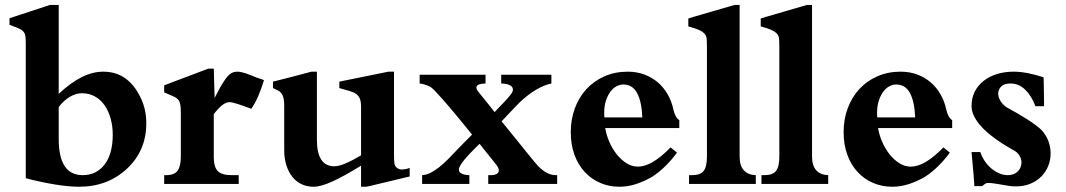

<svg xmlns="http://www.w3.org/2000/svg" viewBox="-20 -728 4218 760"><path d="M212.4 -177.7Q212.4 -34.7 307.1 -34.7Q335.9 -34.7 357.9 -46.1Q379.9 -57.6 395.3 -78.4Q410.6 -99.1 418.5 -128.7Q426.3 -158.2 426.3 -194.3Q426.3 -229.5 417.7 -259.5Q409.2 -289.6 393.6 -311.8Q377.9 -334 355.2 -346.4Q332.5 -358.9 304.7 -358.9Q280.3 -358.9 256.3 -344.7Q232.4 -330.6 212.4 -304.2ZM82 -552.7Q82 -572.8 80.6 -584.2Q79.1 -595.7 72.5 -603Q65.9 -610.4 53.2 -616Q40.5 -621.6 17.6 -629.9V-655.8Q21 -656.7 33.2 -660.9Q45.4 -665 62 -670.4Q78.6 -675.8 97.7 -682.1Q116.7 -688.5 133.3 -693.8Q149.9 -699.2 162.1 -703.4Q174.3 -707.5 177.7 -708.5H212.4V-356.4Q259.8 -400.9 303.2 -422.6Q346.7 -444.3 388.7 -444.3Q487.3 -444.3 536.1 -342.3Q547.9 -318.8 553.5 -293.2Q559.1 -267.6 559.1 -240.2Q559.1 -131.8 482.9 -60.5Q406.2 11.2 293 11.2Q252.9 11.2 198.7 2.4Q144.5 -6.3 82 -22.5Z M924.8 -34.7V0H629.9V-34.7H637.2Q670.4 -34.7 683.1 -52.5Q695.8 -70.3 695.8 -107.9V-280.8Q695.8 -303.7 693.4 -315.7Q690.9 -327.6 683.8 -335Q676.8 -342.3 663.8 -347.7Q650.9 -353 629.9 -362.3V-390.1Q634.8 -392.1 648.2 -397.2Q661.6 -402.3 679.7 -409.2Q697.8 -416 718 -423.6Q738.3 -431.2 756.1 -438Q773.9 -444.8 786.9 -449.7Q799.8 -454.6 803.7 -456.1H826.2L829.6 -340.3Q831.1 -343.3 835 -350.8Q838.9 -358.4 843.3 -366.5Q847.7 -374.5 851.1 -381.1Q854.5 -387.7 855 -388.2Q864.7 -404.3 872.6 -415.3Q880.4 -426.3 887.7 -432.6Q895 -439 902.8 -441.7Q910.6 -444.3 919.4 -444.3Q927.7 -444.3 936.8 -442.1Q945.8 -439.9 954.8 -437Q963.9 -434.1 972.7 -430.4Q981.4 -426.8 988.8 -423.8Q997.6 -419.9 1007.1 -417.2Q1016.6 -414.6 1024.9 -410.6Q1014.6 -376 1001.7 -346.7Q988.8 -317.4 974.6 -297.4Q940.9 -310.1 919.2 -316.9Q897.5 -323.7 888.2 -323.7Q874.5 -323.7 858.6 -311Q842.8 -298.3 826.2 -275.9V-105.5Q826.2 -67.4 841.8 -51Q857.4 -34.7 896.5 -34.7Z M1409.2 11.2V-72.3Q1342.3 -30.8 1296.1 -9.8Q1250 11.2 1221.2 11.2Q1195.8 11.2 1174.6 1.5Q1153.3 -8.3 1137.9 -27.1Q1122.6 -45.9 1113.8 -72.8Q1105 -99.6 1105 -133.8V-310.1Q1105 -328.6 1102.3 -339.8Q1099.6 -351.1 1094 -358.4Q1088.4 -365.7 1080.1 -370.1Q1071.8 -374.5 1060.5 -379.4V-404.8Q1097.2 -414.1 1135.3 -423.8Q1173.3 -433.6 1212.9 -444.3H1234.4V-174.3Q1234.4 -69.8 1303.7 -69.8Q1321.8 -69.8 1349.4 -81.8Q1377 -93.8 1409.2 -113.3V-303.7Q1409.2 -325.7 1404.3 -337.6Q1399.4 -349.6 1388.9 -356.7Q1378.4 -363.8 1362.3 -368.2Q1346.2 -372.6 1323.2 -379.4V-404.8Q1327.1 -405.8 1342 -408.7Q1356.9 -411.6 1377.2 -415.8Q1397.5 -419.9 1420.4 -424.6Q1443.4 -429.2 1463.6 -433.3Q1483.9 -437.5 1498.5 -440.4Q1513.2 -443.4 1517.1 -444.3H1539.6V-120.1Q1539.6 -106 1540 -95.2Q1540.5 -84.5 1541.5 -79.1Q1543.9 -69.3 1551.8 -63.2Q1559.6 -57.1 1569.3 -57.1Q1585.9 -57.1 1601.6 -63.5V-29.3Q1597.7 -28.8 1584.7 -25.6Q1571.8 -22.5 1554 -18.1Q1536.1 -13.7 1516.1 -9Q1496.1 -4.4 1478.3 0Q1460.4 4.4 1447.3 7.6Q1434.1 10.7 1430.2 11.2Z M1878.4 -158.7 1863.3 -144Q1851.6 -132.3 1839.6 -119.9Q1827.6 -107.4 1818.1 -95.7Q1808.6 -84 1802.5 -74Q1796.4 -64 1796.4 -56.6Q1796.4 -45.9 1807.9 -40.5Q1819.3 -35.2 1837.9 -34.7V0H1650.9V-34.7Q1668 -35.6 1685.1 -44.4Q1702.1 -53.2 1719.5 -67.1Q1736.8 -81.1 1754.2 -98.6Q1771.5 -116.2 1789.1 -134.8Q1803.2 -149.4 1818.8 -165.3Q1834.5 -181.2 1848.6 -195.3Q1835.9 -210.9 1820.6 -229.7Q1805.2 -248.5 1789.3 -267.8Q1773.4 -287.1 1757.6 -305.7Q1741.7 -324.2 1727.8 -339.8Q1713.9 -355.5 1702.9 -366.9Q1691.9 -378.4 1685.1 -383.3Q1676.8 -388.2 1664.6 -392.3Q1652.3 -396.5 1641.1 -397.5V-432.1H1901.9V-397.5Q1884.8 -397 1875.2 -393.3Q1865.7 -389.6 1865.7 -381.3Q1865.7 -374.5 1874.5 -363.3Q1890.1 -344.2 1906.2 -324.2Q1922.4 -304.2 1938 -284.2Q1948.2 -295.9 1960.7 -308.3Q1973.1 -320.8 1984.1 -333Q1995.1 -345.2 2002.7 -355.5Q2010.3 -365.7 2010.3 -373Q2010.3 -384.8 1998 -390.9Q1985.8 -397 1963.9 -397.5V-432.1H2162.6V-397.5Q2148.9 -395 2133.1 -388.4Q2117.2 -381.8 2100.8 -372.1Q2084.5 -362.3 2068.1 -349.6Q2051.8 -336.9 2037.1 -322.8Q2019.5 -304.7 2001.2 -285.6Q1982.9 -266.6 1965.3 -247.6Q1968.3 -244.6 1978.8 -231.4Q1989.3 -218.3 2003.9 -200.4Q2018.6 -182.6 2034.7 -162.4Q2050.8 -142.1 2064.9 -124.8Q2079.1 -107.4 2088.9 -95.5Q2098.6 -83.5 2100.1 -82Q2119.1 -59.1 2139.2 -46.9Q2159.2 -34.7 2179.2 -34.7H2185.5V0H1912.6V-34.7H1922.4Q1938 -34.7 1946.3 -39.8Q1954.6 -44.9 1954.6 -53.7Q1954.6 -64 1941.9 -79.1Z M2522.5 -263.2Q2520 -326.2 2501.7 -359.9Q2483.4 -393.6 2447.3 -393.6Q2433.1 -393.6 2419.4 -386Q2405.8 -378.4 2395.3 -363.8Q2384.8 -349.1 2378.2 -328.4Q2371.6 -307.6 2371.6 -281.2Q2371.6 -277.3 2371.8 -272.2Q2372.1 -267.1 2372.6 -263.2ZM2659.7 -124Q2639.2 -95.7 2614.3 -71Q2589.4 -46.4 2561.5 -28.3Q2529.8 -9.8 2497.3 0.7Q2464.8 11.2 2432.1 11.2Q2391.1 11.2 2356 -3.9Q2320.8 -19 2294.7 -47.1Q2268.6 -75.2 2253.9 -115.2Q2239.3 -155.3 2239.3 -205.1Q2239.3 -255.4 2255.4 -299.1Q2271.5 -342.8 2301 -375Q2330.6 -407.2 2372.3 -425.8Q2414.1 -444.3 2465.3 -444.3Q2500.5 -444.3 2530.5 -433.1Q2560.5 -421.9 2583.7 -402.1Q2606.9 -382.3 2622.8 -354.7Q2638.7 -327.1 2645.5 -294.4Q2649.4 -277.8 2655 -267.8Q2660.6 -257.8 2668.9 -252.4V-221.2H2375.5Q2380.4 -192.9 2392.3 -165.5Q2404.3 -138.2 2421.6 -116.7Q2439 -95.2 2460.2 -81.8Q2481.4 -68.4 2505.4 -68.4Q2533.2 -68.4 2565.4 -87.6Q2597.7 -106.9 2634.3 -144.5Z M2907.7 -708.5V-107.9Q2907.7 -72.3 2924.3 -54Q2940.9 -35.6 2971.7 -34.7V0H2707.5V-34.7H2719.7Q2751.5 -34.7 2764.9 -51Q2778.3 -67.4 2778.3 -107.9V-543.5Q2778.3 -573.2 2775.9 -582Q2773.4 -590.3 2766.8 -596.7Q2760.3 -603 2750.5 -607.7Q2740.7 -612.3 2729 -616.2Q2717.3 -620.1 2704.6 -623.5V-654.8Q2710 -656.7 2724.1 -660.9Q2738.3 -665 2756.8 -670.4Q2775.4 -675.8 2796.4 -681.9Q2817.4 -688 2835.9 -693.4Q2854.5 -698.7 2868.7 -702.9Q2882.8 -707 2888.2 -708.5Z M3194.3 -708.5V-107.9Q3194.3 -72.3 3210.9 -54Q3227.5 -35.6 3258.3 -34.7V0H2994.1V-34.7H3006.3Q3038.1 -34.7 3051.5 -51Q3064.9 -67.4 3064.9 -107.9V-543.5Q3064.9 -573.2 3062.5 -582Q3060.1 -590.3 3053.5 -596.7Q3046.9 -603 3037.1 -607.7Q3027.3 -612.3 3015.6 -616.2Q3003.9 -620.1 2991.2 -623.5V-654.8Q2996.6 -656.7 3010.7 -660.9Q3024.9 -665 3043.5 -670.4Q3062 -675.8 3083 -681.9Q3104 -688 3122.6 -693.4Q3141.1 -698.7 3155.3 -702.9Q3169.4 -707 3174.8 -708.5Z M3602.5 -263.2Q3600.1 -326.2 3581.8 -359.9Q3563.5 -393.6 3527.3 -393.6Q3513.2 -393.6 3499.5 -386Q3485.8 -378.4 3475.3 -363.8Q3464.8 -349.1 3458.3 -328.4Q3451.7 -307.6 3451.7 -281.2Q3451.7 -277.3 3451.9 -272.2Q3452.1 -267.1 3452.6 -263.2ZM3739.7 -124Q3719.2 -95.7 3694.3 -71Q3669.4 -46.4 3641.6 -28.3Q3609.9 -9.8 3577.4 0.7Q3544.9 11.2 3512.2 11.2Q3471.2 11.2 3436 -3.9Q3400.9 -19 3374.8 -47.1Q3348.6 -75.2 3334 -115.2Q3319.3 -155.3 3319.3 -205.1Q3319.3 -255.4 3335.4 -299.1Q3351.6 -342.8 3381.1 -375Q3410.6 -407.2 3452.4 -425.8Q3494.1 -444.3 3545.4 -444.3Q3580.6 -444.3 3610.6 -433.1Q3640.6 -421.9 3663.8 -402.1Q3687 -382.3 3702.9 -354.7Q3718.8 -327.1 3725.6 -294.4Q3729.5 -277.8 3735.1 -267.8Q3740.7 -257.8 3749 -252.4V-221.2H3455.6Q3460.4 -192.9 3472.4 -165.5Q3484.4 -138.2 3501.7 -116.7Q3519 -95.2 3540.3 -81.8Q3561.5 -68.4 3585.4 -68.4Q3613.3 -68.4 3645.5 -87.6Q3677.7 -106.9 3714.4 -144.5Z M3836.9 8.8Q3835.9 -9.8 3834 -33.2Q3832 -56.6 3830.1 -77.1Q3828.1 -101.1 3825.7 -126H3860.4Q3867.2 -106.4 3878.4 -89.8Q3889.6 -73.2 3904.3 -61Q3918.9 -48.8 3935.5 -41.7Q3952.1 -34.7 3969.7 -34.7Q3982.4 -34.7 3992.4 -38.8Q4002.4 -43 4009.3 -50Q4016.1 -57.1 4019.8 -66.2Q4023.4 -75.2 4023.4 -84.5Q4023.4 -98.6 4014.9 -112.8Q4006.3 -127 3987.8 -135.7Q3975.6 -142.6 3958.7 -152.8Q3941.9 -163.1 3924.1 -175.8Q3906.2 -188.5 3888.4 -203.6Q3870.6 -218.8 3856.7 -235.8Q3842.8 -252.9 3834.2 -271.2Q3825.7 -289.6 3825.7 -309.1Q3825.7 -340.3 3838.4 -365.2Q3851.1 -390.1 3873.3 -407.7Q3895.5 -425.3 3926 -434.8Q3956.5 -444.3 3991.7 -444.3Q4020.5 -444.3 4052.2 -437.7Q4084 -431.2 4110.8 -421.9Q4111.3 -411.1 4111.6 -396.2Q4111.8 -381.3 4112.1 -365.7Q4112.3 -350.1 4112.5 -334.7Q4112.8 -319.3 4112.8 -307.6H4078.6Q4063 -349.1 4037.8 -373.3Q4012.7 -397.5 3979.5 -397.5Q3954.6 -397.5 3942.9 -385.5Q3931.2 -373.5 3931.2 -357.4Q3931.2 -343.8 3939.5 -329.6Q3947.8 -315.4 3962.4 -304.7H3961.9Q3982.9 -293.5 4004.4 -281Q4025.9 -268.6 4045.2 -256.3Q4064.5 -244.1 4080.1 -232.4Q4095.7 -220.7 4105.5 -210.4Q4123 -189.5 4130.9 -166.7Q4138.7 -144 4138.7 -120.6Q4138.7 -94.7 4129.2 -71Q4119.6 -47.4 4102.1 -29.5Q4084.5 -11.7 4059.1 -1Q4033.7 9.8 4002 9.8Q3987.3 9.8 3972.9 7.6Q3958.5 5.4 3944.3 2.9Q3930.2 0.5 3916.3 -1.7Q3902.3 -3.9 3888.7 -3.9Q3885.3 -3.9 3879.4 -0.2Q3873.5 3.4 3868.2 8.8Z"/></svg>

Font: XB Niloofar
Style: Bold
Weight: 700
Designer: Behnam
Foundry: Irmug
Version: Version 7.201 2008